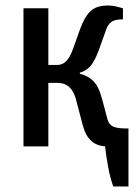

<svg xmlns="http://www.w3.org/2000/svg" viewBox="-20 -530 495 695"><path d="M65 0V-500H155V-295H189Q205 -295 219 -308Q233 -321 245 -355L270 -425Q286 -469 307.5 -489.5Q329 -510 370 -510Q389 -510 407 -505Q425 -500 425 -500V-460Q395 -460 382.5 -450Q370 -440 365 -425L340 -355Q324 -310 308 -291.5Q292 -273 269 -267V-263Q296 -257 316.5 -238Q337 -219 350 -170L369 -98Q374 -79 389.5 -72Q405 -65 435 -65V0Q435 0 415.5 0Q396 0 370 0Q333 0 311.5 -19Q290 -38 280 -75L255 -170Q239 -230 189 -230H155V0ZM390 145Q379 115 371.5 74.5Q364 34 360 -3L425 -65H445V145Z"/></svg>

Font: Cuprum
Style: Regular
Weight: 400
Designer: Jovanny Lemonad
Foundry: Jovanny Lemonad
Version: Version 3.000